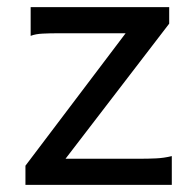

<svg xmlns="http://www.w3.org/2000/svg" viewBox="-20 -518 548 538"><path d="M454.1 -498V-451.7L163.6 -73.2H373.5Q395 -73.2 417.2 -74.2Q439.5 -75.2 461.4 -80.6V0H51.3V-53.7L332 -424.8H141.6Q119.6 -424.8 99.6 -423.8Q79.6 -422.9 65.9 -417.5V-498Z"/></svg>

Font: Andika New Basic
Style: Regular
Weight: 400
Designer: Victor Gaultney, Annie Olsen, Julie Remington, Don Collingsworth, Eric Hays
Foundry: SIL International
Version: Version 5.500